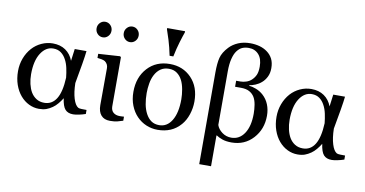

<svg xmlns="http://www.w3.org/2000/svg" viewBox="-88 -1002 2775 1461"><g transform="rotate(10 1299.0 -272.0)"><path d="M600.1 -9.3Q575.2 -0.5 547.9 4.9Q520.5 10.3 504.9 10.3Q463.9 10.3 442.9 -13.4Q421.9 -37.1 413.6 -98.1Q400.9 -77.1 382.6 -54.9Q364.3 -32.7 344.2 -19Q321.3 -2.9 297.9 5.6Q274.4 14.2 241.2 14.2Q200.7 14.2 163.3 -3.9Q126 -22 97.2 -55.7Q68.4 -89.4 51.8 -136.7Q35.2 -184.1 35.2 -241.2Q35.2 -293.5 52.7 -340.3Q70.3 -387.2 102.1 -422.9Q132.3 -456.5 174.1 -475.6Q215.8 -494.6 260.7 -494.6Q318.8 -494.6 359.4 -466.6Q399.9 -438.5 418.9 -388.2L431.2 -481.4H522Q518.6 -446.8 507.1 -377.9Q495.6 -309.1 480.5 -227.5Q481.9 -155.8 496.8 -107.7Q511.7 -59.6 535.2 -45.9Q542.5 -41.5 563 -41Q583.5 -40.5 600.1 -40.5ZM404.3 -255.4Q400.9 -291 393.1 -327.6Q385.3 -364.3 369.6 -392.6Q354.5 -421.4 330.3 -439.2Q306.2 -457 270.5 -457Q212.9 -457 175 -397.9Q137.2 -338.9 137.2 -235.4Q137.2 -195.8 145.5 -160.4Q153.8 -125 168.9 -99.1Q185.1 -71.8 211.2 -54.9Q237.3 -38.1 273.4 -38.1Q333 -38.1 366.2 -91.6Q399.4 -145 404.3 -255.4Z M889.6 -8.3Q866.7 -0.5 845 4.9Q823.2 10.3 789.1 10.3Q744.1 10.3 720.5 -17.1Q696.8 -44.4 696.8 -95.2L697.8 -380.4Q697.8 -396.5 691.2 -409.2Q684.6 -421.9 672.4 -430.7Q663.1 -436.5 645.5 -440.2Q627.9 -443.8 613.3 -444.8V-476.6L781.2 -487.3L788.1 -480.5V-102.1Q788.1 -70.8 806.9 -54.4Q825.7 -38.1 857.9 -38.1Q865.2 -38.1 873.5 -38.6Q881.8 -39.1 889.6 -39.6ZM892.6 -666Q892.6 -641.1 875.7 -623.5Q858.9 -606 835 -606Q811 -606 794.2 -623.5Q777.3 -641.1 777.3 -666Q777.3 -690.9 794.2 -708.5Q811 -726.1 835 -726.1Q858.9 -726.1 875.7 -708.5Q892.6 -690.9 892.6 -666ZM682.6 -666Q682.6 -641.1 665.8 -623.5Q648.9 -606 625 -606Q601.1 -606 584.2 -623.5Q567.4 -641.1 567.4 -666Q567.4 -690.9 584.2 -708.5Q601.1 -726.1 625 -726.1Q648.9 -726.1 665.8 -708.5Q682.6 -690.9 682.6 -666Z M1397.5 -245.6Q1397.5 -194.8 1381.3 -145.8Q1365.2 -96.7 1335.4 -62.5Q1301.8 -23.4 1257.3 -4.4Q1212.9 14.6 1157.7 14.6Q1111.8 14.6 1070.3 -2.7Q1028.8 -20 996.6 -53.2Q964.8 -85.9 946 -133.1Q927.2 -180.2 927.2 -238.8Q927.2 -351.6 992.9 -423.3Q1058.6 -495.1 1165 -495.1Q1266.1 -495.1 1331.8 -427Q1397.5 -358.9 1397.5 -245.6ZM1296.4 -244.6Q1296.4 -281.2 1289.1 -322Q1281.7 -362.8 1267.1 -391.1Q1251.5 -421.4 1226.1 -439.7Q1200.7 -458 1164.1 -458Q1126.5 -458 1099.9 -439.5Q1073.2 -420.9 1056.6 -388.7Q1041 -358.9 1034.7 -320.8Q1028.3 -282.7 1028.3 -247.1Q1028.3 -200.2 1035.9 -160.4Q1043.5 -120.6 1060.1 -89.4Q1076.7 -58.1 1101.8 -40.3Q1127 -22.5 1164.1 -22.5Q1225.1 -22.5 1260.7 -81.5Q1296.4 -140.6 1296.4 -244.6ZM1234.4 -751Q1223.6 -721.7 1208.3 -671.1Q1192.9 -620.6 1179.7 -556.2H1150.9Q1137.7 -621.6 1121.6 -673.6Q1105.5 -725.6 1096.2 -751V-760.7H1234.4Z M1897.5 -388.7Q1928.2 -360.8 1944.1 -321.5Q1960 -282.2 1960 -234.9Q1960 -130.9 1894.8 -59.6Q1829.6 11.7 1729 11.7Q1686.5 11.7 1657.5 1.5Q1628.4 -8.8 1611.3 -21H1607.4V216.8H1516.1V-490.2Q1516.1 -563.5 1527.1 -606.4Q1538.1 -649.4 1579.1 -692.9Q1606 -721.7 1647 -739.3Q1688 -756.8 1739.3 -756.8Q1777.3 -756.8 1811.5 -747.6Q1845.7 -738.3 1872.6 -718.3Q1899.4 -698.7 1914.6 -669.2Q1929.7 -639.6 1929.7 -597.2Q1929.7 -558.1 1915 -529.3Q1900.4 -500.5 1879.4 -482.9Q1858.9 -464.8 1833 -454.1Q1807.1 -443.4 1786.1 -440.9L1788.1 -436.5Q1810.5 -435.1 1841.6 -423.1Q1872.6 -411.1 1897.5 -388.7ZM1857.9 -232.9Q1857.9 -267.1 1852.3 -301.8Q1846.7 -336.4 1833 -359.4Q1818.4 -383.3 1793.2 -397Q1768.1 -410.6 1728.5 -410.6H1682.6V-457H1715.8Q1737.3 -457 1760.5 -464.6Q1783.7 -472.2 1800.3 -487.8Q1819.3 -505.4 1830.1 -529.3Q1840.8 -553.2 1840.8 -593.8Q1840.8 -654.3 1811.5 -687Q1782.2 -719.7 1734.9 -719.7Q1706.5 -719.7 1684.8 -710.4Q1663.1 -701.2 1644.5 -676.3Q1627.4 -653.3 1617.4 -612.8Q1607.4 -572.3 1607.4 -517.1V-102.1Q1617.7 -70.8 1648.9 -47.4Q1680.2 -23.9 1720.7 -23.9Q1783.2 -23.9 1820.6 -79.8Q1857.9 -135.7 1857.9 -232.9Z M2597.7 -9.3Q2572.8 -0.5 2545.4 4.9Q2518.1 10.3 2502.4 10.3Q2461.4 10.3 2440.4 -13.4Q2419.4 -37.1 2411.1 -98.1Q2398.4 -77.1 2380.1 -54.9Q2361.8 -32.7 2341.8 -19Q2318.8 -2.9 2295.4 5.6Q2272 14.2 2238.8 14.2Q2198.2 14.2 2160.9 -3.9Q2123.5 -22 2094.7 -55.7Q2065.9 -89.4 2049.3 -136.7Q2032.7 -184.1 2032.7 -241.2Q2032.7 -293.5 2050.3 -340.3Q2067.9 -387.2 2099.6 -422.9Q2129.9 -456.5 2171.6 -475.6Q2213.4 -494.6 2258.3 -494.6Q2316.4 -494.6 2356.9 -466.6Q2397.5 -438.5 2416.5 -388.2L2428.7 -481.4H2519.5Q2516.1 -446.8 2504.6 -377.9Q2493.2 -309.1 2478 -227.5Q2479.5 -155.8 2494.4 -107.7Q2509.3 -59.6 2532.7 -45.9Q2540 -41.5 2560.5 -41Q2581.1 -40.5 2597.7 -40.5ZM2401.9 -255.4Q2398.4 -291 2390.6 -327.6Q2382.8 -364.3 2367.2 -392.6Q2352.1 -421.4 2327.9 -439.2Q2303.7 -457 2268.1 -457Q2210.4 -457 2172.6 -397.9Q2134.8 -338.9 2134.8 -235.4Q2134.8 -195.8 2143.1 -160.4Q2151.4 -125 2166.5 -99.1Q2182.6 -71.8 2208.7 -54.9Q2234.9 -38.1 2271 -38.1Q2330.6 -38.1 2363.8 -91.6Q2397 -145 2401.9 -255.4Z"/></g></svg>

Font: UniBurma_GGSerif
Style: Book
Weight: 400
Designer: Victor San Kho Lin (for Burmese only and related typography optimization with it)
Foundry: http://www.unimm.org
Version: 2.0